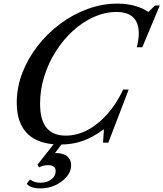

<svg xmlns="http://www.w3.org/2000/svg" viewBox="-20 -792 907 1066"><path d="M314.5 10.5Q195 10.5 134 -48.2Q73 -107 73 -221.5Q73 -306 103.8 -386.5Q134.5 -467 188.8 -536.8Q243 -606.5 314 -659.5Q385 -712.5 466.5 -742.2Q548 -772 632 -772Q683 -772 727.8 -759.8Q772.5 -747.5 803.5 -725.5L841 -761.5H867L770 -529.5H739.5Q750.5 -571 750.5 -606Q750.5 -725.5 626.5 -725.5Q562.5 -725.5 500.8 -697.8Q439 -670 385.2 -621Q331.5 -572 290.2 -507.2Q249 -442.5 225.8 -368.2Q202.5 -294 202.5 -216.5Q202.5 -125.5 238.5 -82.2Q274.5 -39 345.5 -39Q406 -39 464.8 -69.5Q523.5 -100 575 -157.5Q626.5 -215 664 -295H694.5L581.5 0H552L557 -72.5H553.5Q496.5 -30 439.5 -9.8Q382.5 10.5 314.5 10.5ZM204.5 254Q150 254 128.5 228.5L146.5 204.5Q158.5 213 172 217.8Q185.5 222.5 203.5 222.5Q241 222.5 265 204Q289 185.5 289 158Q289 125 246.5 125Q217.5 125 196.5 137.5L188.5 122L297.5 -16.5H341.5L285.5 57.5Q330 57.5 352.5 75.5Q375 93.5 375 125Q375 159 350.8 188.5Q326.5 218 287.8 236Q249 254 204.5 254Z"/></svg>

Font: Libre Caslon Text Medium Italic
Style: Regular
Weight: 500
Italic angle: -22.583°
Designer: Pablo Impallari, Rodrigo Fuenzalida, Katja Schimmel
Foundry: Pablo Impallari, Rodrigo Fuenzalida
Version: Version 2.000